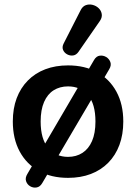

<svg xmlns="http://www.w3.org/2000/svg" viewBox="-20 -795 616 869"><path d="M288 10Q212 10 156 -21Q100 -52 69 -109.5Q38 -167 38 -245Q38 -304 55.5 -350.5Q73 -397 106 -430.5Q139 -464 185 -481.5Q231 -499 288 -499Q364 -499 420 -468Q476 -437 507 -380Q538 -323 538 -245Q538 -186 520.5 -139Q503 -92 470 -58.5Q437 -25 391 -7.5Q345 10 288 10ZM288 -85Q325 -85 353 -103Q381 -121 396.5 -156.5Q412 -192 412 -245Q412 -325 378 -364.5Q344 -404 288 -404Q251 -404 223 -386.5Q195 -369 179.5 -333.5Q164 -298 164 -245Q164 -166 198 -125.5Q232 -85 288 -85ZM171 34Q161 51 145.5 53.5Q130 56 116.5 48Q103 40 98 25Q93 10 104 -8L406 -524Q416 -541 431.5 -543Q447 -545 460.5 -537Q474 -529 479.5 -514Q485 -499 474 -481ZM335 -560Q325 -546 311 -544Q297 -542 284 -549Q271 -556 265.5 -569Q260 -582 268 -598L344 -747Q353 -766 368 -771.5Q383 -777 399 -773Q415 -769 426.5 -758Q438 -747 440.5 -731.5Q443 -716 432 -700Z"/></svg>

Font: Nunito
Style: Bold
Weight: 700
Designer: Vernon Adams
Foundry: Vernon Adams
Version: Version 3.602